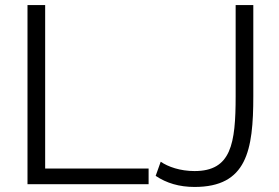

<svg xmlns="http://www.w3.org/2000/svg" viewBox="-20 -730 1104 761"><path d="M597 -33C640 -4 691 11 751 11C958 11 984 -133 984 -349V-710H914V-349C914 -159 896 -52 751 -52C694 -52 646 -69 617 -89ZM569 0V-62H159V-710H89V0Z"/></svg>

Font: Raleway Reg
Style: Regular
Weight: 400
Designer: Matt McInerney, Pablo Impallari, Rodrigo Fuenzalida
Foundry: Matt McInerney, Pablo Impallari, Rodrigo Fuenzalida
Version: Version 3.00 July 28, 2015